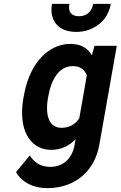

<svg xmlns="http://www.w3.org/2000/svg" viewBox="-20 -765 624 993"><path d="M371 -45 366 -17C353 57 306 98 239 98C187 98 155 72 134 39L63 125C90 174 148 208 225 208C259 208 291 203 321 193C405 165 474 96 494 -18L584 -528H469L455 -479C435 -515 400 -538 343 -538C313 -538 285 -531 259 -518C179 -478 124 -389 103 -268L101 -258C87 -178 95 -111 119 -66C142 -24 181 10 246 10C299 10 340 -13 371 -45ZM429 -375 390 -153C370 -123 340 -104 298 -104C281 -104 268 -108 257 -116C224 -140 217 -193 228 -258L230 -268C244 -349 283 -423 356 -423C397 -423 418 -404 429 -375ZM389 -681C350 -681 331 -702 339 -745H249C245 -724 245 -704 249 -686C261 -632 305 -600 375 -600C398 -600 420 -604 440 -611C493 -630 540 -672 553 -745H462C455 -704 427 -681 389 -681Z"/></svg>

Font: Asimov
Style: NarIt
Weight: 500
Designer: Google
Version: Version 2.000980; 2014